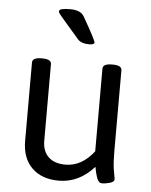

<svg xmlns="http://www.w3.org/2000/svg" viewBox="-54 -796 664 847"><g transform="rotate(5 278.5 -373.0)"><path d="M483 -22Q483 -10 464 -4.5Q445 1 429 1Q424 1 420 -1Q416 -3 412.5 -8Q409 -13 407 -17.5Q405 -22 403 -30Q401 -38 399.5 -42.5Q398 -47 396.5 -56.5Q395 -66 394 -69Q327 6 238 6Q162 6 118.5 -37Q75 -80 75 -156V-503Q75 -525 115 -525H119Q159 -525 159 -503V-164Q159 -118 185.5 -92.5Q212 -67 261 -67Q333 -67 387 -137V-503Q387 -525 427 -525H431Q471 -525 471 -503V-148Q471 -125 472 -104Q473 -83 475 -69.5Q477 -56 479 -45.5Q481 -35 482 -29Q483 -23 483 -22ZM319 -605Q284 -605 268 -623Q180 -724 176 -731Q174 -735 174 -739Q174 -752 222 -752Q269 -752 284 -726Q342 -625 342 -615Q342 -605 319 -605Z"/></g></svg>

Font: mmAsap
Style: Regular
Weight: 400
Designer: Pablo Cosgaya
Foundry: Omnibus-Type
Version: Version 1.001